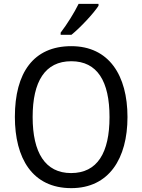

<svg xmlns="http://www.w3.org/2000/svg" viewBox="-20 -964 736 994"><path d="M490 -934V-944H387C365 -899 327 -838 294 -795V-784H350C395 -820 465 -895 490 -934ZM640 -358C640 -574 544 -725 349 -725C153 -725 57 -587 57 -359C57 -145 147 10 349 10C544 10 640 -143 640 -358ZM149 -358C149 -542 213 -647 349 -647C484 -647 547 -543 547 -358C547 -173 484 -68 348 -68C214 -68 149 -174 149 -358Z"/></svg>

Font: Noto Sans Gurmukhi SemiCondensed
Style: Regular
Weight: 400
Width: 4
Designer: Jelle Bosma - Monotype Design Team
Foundry: Monotype Imaging Inc.
Version: Version 2.004